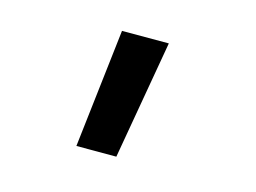

<svg xmlns="http://www.w3.org/2000/svg" viewBox="-58 -219 702 526"><g transform="rotate(15 293.0 44.5)"><path d="M191.4 212.9 230.5 -124H363.3L304.7 212.9Z"/></g></svg>

Font: CaskaydiaCove NF SemiBold
Style: Regular
Weight: 600
Designer: Aaron Bell
Foundry: Saja Typeworks
Version: Version 2111.001; VTT 6.35;Nerd Fonts 3.2.1